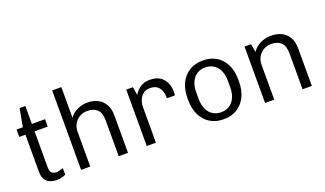

<svg xmlns="http://www.w3.org/2000/svg" viewBox="-71 -1172 2767 1635"><g transform="rotate(-20 1312.0 -355.0)"><path d="M223 10Q188 10 160.5 -2Q133 -14 118 -40Q103 -66 103 -108V-444H47V-511H104L134 -674H186V-511H305V-444H186V-120Q186 -76 204 -64.5Q222 -53 243 -53Q254 -53 273.5 -58Q293 -63 305 -68V-8Q295 -3 281 1.5Q267 6 252 8Q237 10 223 10Z M446 0V-720H529V-442Q556 -481 600.5 -501Q645 -521 690 -521Q742 -521 782.5 -501Q823 -481 847 -440.5Q871 -400 871 -339V0H787V-324Q787 -394 754.5 -424Q722 -454 665 -454Q627 -454 596 -436Q565 -418 547 -386.5Q529 -355 529 -316V0Z M1041 0V-511H1101L1114 -436Q1115 -437 1122.5 -450Q1130 -463 1147 -479.5Q1164 -496 1191 -508.5Q1218 -521 1257 -521Q1312 -521 1346.5 -499Q1381 -477 1398.5 -439.5Q1416 -402 1416 -356Q1416 -345 1415 -336Q1414 -327 1413 -323H1341V-341Q1341 -365 1331.5 -391Q1322 -417 1299 -435.5Q1276 -454 1234 -454Q1203 -454 1182 -441Q1161 -428 1148 -408Q1135 -388 1129.5 -366Q1124 -344 1124 -325V0Z M1731 10Q1666 10 1615 -21Q1564 -52 1535 -109.5Q1506 -167 1506 -248V-264Q1506 -345 1535.5 -402.5Q1565 -460 1616.5 -490.5Q1668 -521 1732 -521H1742Q1807 -521 1858 -490.5Q1909 -460 1938 -402.5Q1967 -345 1967 -264V-248Q1967 -167 1937.5 -109Q1908 -51 1857 -20.5Q1806 10 1741 10ZM1736 -53Q1777 -53 1809.5 -72.5Q1842 -92 1861 -131.5Q1880 -171 1880 -229V-283Q1880 -342 1861 -381Q1842 -420 1809.5 -439.5Q1777 -459 1736 -459Q1696 -459 1663.5 -439.5Q1631 -420 1612 -381Q1593 -342 1593 -283V-229Q1593 -171 1612 -131.5Q1631 -92 1663.5 -72.5Q1696 -53 1736 -53Z M2113 0V-511H2172L2185 -436Q2213 -477 2258 -499Q2303 -521 2355 -521Q2408 -521 2449 -501Q2490 -481 2513.5 -440.5Q2537 -400 2537 -339V0H2453V-324Q2453 -394 2421 -424Q2389 -454 2332 -454Q2294 -454 2263 -436Q2232 -418 2214 -386.5Q2196 -355 2196 -316V0Z"/></g></svg>

Font: Chivo Medium Light
Style: Regular
Weight: 300
Version: Version 2.002